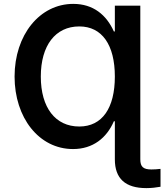

<svg xmlns="http://www.w3.org/2000/svg" viewBox="-20 -757 846 988"><path d="M702 -728H571V-595H566C528 -680 460 -737 357 -737C184 -737 55 -577 55 -363C55 -152 180 10 356 10C458 10 529 -47 566 -133H571V63C571 162 625 211 733 211C759 211 784 208 806 204V112C790 114 773 115 759 115C717 115 702 101 702 63ZM190 -363C190 -523 265 -621 388 -621C505 -621 571 -526 571 -363C571 -201 506 -106 388 -106C265 -106 190 -203 190 -363Z"/></svg>

Font: Wafeq Semi Bold
Style: Regular
Weight: 600
Designer: Rasmus Andersson & Azza Alameddine
Foundry: Google & TypeTogether
Version: Version 3.000;January 28, 2025;FontCreator 15.0.0.3014 64-bi